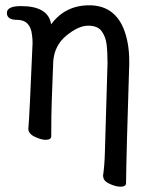

<svg xmlns="http://www.w3.org/2000/svg" viewBox="-20 -512 583 725"><path d="M435 193Q418 193 394.5 182.5Q371 172 370 156L369 153Q375 110 376 65L386 -274Q386 -316 382.5 -344.5Q379 -373 364 -394Q349 -415 313 -415Q276 -415 230.5 -377.5Q185 -340 181 -279Q174 -104 174 -74Q174 -10 173.5 3Q173 16 152 16Q136 16 111.5 4.5Q87 -7 87 -26Q91 -64 103 -350Q103 -364 101 -379Q95 -437 45 -437Q6 -437 6 -463Q6 -489 59 -489Q163 -489 173 -420Q226 -492 317 -492Q408 -492 445 -408Q468 -354 468 -281V-270Q457 73 456 179Q456 193 435 193Z"/></svg>

Font: LXGW WenKai Lite
Style: Bold
Weight: 700
Designer: LXGW / Fontworks Inc.
Foundry: LXGW / Fontworks Inc.
Version: Version 1.330;April 28, 2024